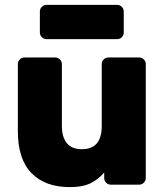

<svg xmlns="http://www.w3.org/2000/svg" viewBox="-20 -755 674 785"><path d="M53 0ZM80 -520H206Q217 -520 225 -512Q233 -504 233 -493V-240Q233 -195 253 -170Q273 -145 315 -145Q396 -145 396 -240V-493Q396 -504 404 -512Q412 -520 423 -520H549Q560 -520 568 -512Q576 -504 576 -493V-27Q576 -16 568 -8Q560 0 549 0H433Q422 0 414 -8Q406 -16 406 -27V-50Q385 -24 352.5 -7Q320 10 265 10Q165 10 109 -47Q53 -104 53 -218V-493Q53 -504 61 -512Q69 -520 80 -520ZM143 -622V-708Q143 -719 151 -727Q159 -735 170 -735H459Q470 -735 478 -727Q486 -719 486 -708V-622Q486 -611 478 -603Q470 -595 459 -595H170Q159 -595 151 -603Q143 -611 143 -622Z"/></svg>

Font: Hezaedrus
Style: Bold
Weight: 700
Designer: Hubert & Fischer
Foundry: Hubert & Fischer
Version: Version 1.10;September 3, 2019;FontCreator 11.5.0.2425 64-bi